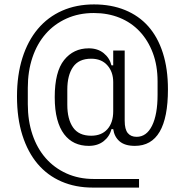

<svg xmlns="http://www.w3.org/2000/svg" viewBox="-20 -730 839 870"><path d="M610 120H400Q322 120 258.5 92.5Q195 65 150.5 12.5Q106 -40 81.5 -117Q57 -194 57 -293Q57 -390 81.5 -467.5Q106 -545 151.5 -599Q197 -653 261.5 -681.5Q326 -710 406 -710Q484 -710 546.5 -684.5Q609 -659 652 -610.5Q695 -562 718 -490Q741 -418 741 -325Q741 -69 591 -69Q546 -69 522 -89.5Q498 -110 493 -145H485Q477 -112 450 -90.5Q423 -69 382 -69Q347 -69 319 -82Q291 -95 270.5 -122Q250 -149 239 -190.5Q228 -232 228 -290Q228 -405 270.5 -458Q313 -511 382 -511Q423 -511 450 -489Q477 -467 485 -434H493V-501H545V-183Q545 -144 559 -127Q573 -110 599 -110Q644 -110 669 -160.5Q694 -211 694 -301V-361Q694 -433 672.5 -490Q651 -547 613 -587.5Q575 -628 522 -649.5Q469 -671 405 -671Q337 -671 281.5 -646Q226 -621 187 -576.5Q148 -532 127 -469.5Q106 -407 106 -332V-258Q106 -183 127 -120.5Q148 -58 187 -13.5Q226 31 281.5 56Q337 81 405 81H610ZM393 -115Q440 -115 466.5 -144.5Q493 -174 493 -226V-358Q493 -404 466.5 -434Q440 -464 393 -464Q337 -464 311 -426.5Q285 -389 285 -324V-255Q285 -190 311 -152.5Q337 -115 393 -115Z"/></svg>

Font: IBM Plex Sans Cond Light
Style: Regular
Weight: 300
Width: 3
Designer: Mike Abbink, Paul van der Laan, Pieter van Rosmalen
Foundry: Bold Monday
Version: Version 1.3